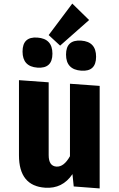

<svg xmlns="http://www.w3.org/2000/svg" viewBox="-20 -1037 667 1073"><path d="M478 -925 316 -782 252 -841 384 -1017ZM273 -737Q273 -653 189 -659Q106 -665 106 -749Q106 -833 189 -827Q273 -821 273 -737ZM517 -720Q517 -636 434 -642Q349 -648 349 -732Q349 -816 434 -810Q517 -804 517 -720ZM537 16 392 5 385 -64Q329 19 232 12Q86 2 86 -169V-589L252 -577V-170Q252 -109 295 -106Q337 -103 371 -164V-569L537 -557Z"/></svg>

Font: Xiangcui Wave Sans Xiangcui Wave Sans
Style: Regular
Weight: 800
Width: 3
Version: Version 0.920;March 28, 2024;FontCreator 14.0.0.2814 64-bit